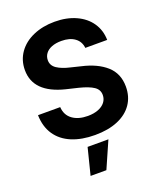

<svg xmlns="http://www.w3.org/2000/svg" viewBox="-169 -822 968 1159"><g transform="rotate(-20 315.0 -242.5)"><path d="M321.3 -593.8Q284.7 -593.8 258.5 -583.3Q232.4 -572.8 218.8 -554.2Q205.1 -535.6 205.1 -511.7Q205.1 -477.5 235.8 -457Q266.6 -436.5 318.4 -424.8L381.8 -409.2Q480 -387.2 536.9 -336.7Q593.8 -286.1 593.8 -202.1Q593.8 -137.2 561 -89.6Q528.3 -42 466.8 -16.1Q405.3 9.8 320.3 9.8Q234.4 9.8 171.1 -16.6Q107.9 -43 73 -94.5Q38.1 -146 36.1 -220.7H178.7Q182.1 -168.5 220 -140.9Q257.8 -113.3 318.4 -113.3Q356.4 -113.3 385.3 -124.5Q414.1 -135.7 429.7 -155.8Q445.3 -175.8 445.3 -202.1Q445.3 -236.3 415.8 -256.3Q386.2 -276.4 324.2 -292L247.1 -310.5Q54.7 -357.9 54.7 -502.9Q54.7 -566.4 89.1 -615Q123.5 -663.6 184.6 -690.2Q245.6 -716.8 322.3 -716.8Q399.4 -716.8 458.5 -689.9Q517.6 -663.1 550.3 -615Q583 -566.9 584 -504.9H443.4Q439 -546.9 406.7 -570.3Q374.5 -593.8 321.3 -593.8ZM252 61.5H385.7L310.5 232.4H209Z"/></g></svg>

Font: WEMIX Pretendard
Style: Bold
Weight: 700
Designer: Base glyphs from Inter by Rasmus Andersson; Hangeul glyphs from Noto Sans CJK(Source Han Sans) by Jang Soo-young and Kan
Foundry: Kil Hyung-jin
Version: Version 1.000